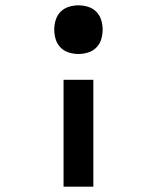

<svg xmlns="http://www.w3.org/2000/svg" viewBox="-20 -562 590 722"><path d="M275 -359Q257 -359 239 -364.5Q221 -370 208 -383Q195 -396 189.5 -414Q184 -432 184 -451Q184 -469 189.5 -487Q195 -505 208 -518Q221 -531 239 -536.5Q257 -542 275 -542Q293 -542 311 -536.5Q329 -531 342 -518Q355 -505 360.5 -487Q366 -469 366 -451Q366 -432 360.5 -414Q355 -396 342 -383Q329 -370 311 -364.5Q293 -359 275 -359ZM219 140V-262H331V140Z"/></svg>

Font: Lode Term
Style: Bold
Weight: 700
Monospace: yes
Designer: Belleve Invis
Foundry: Belleve Invis
Version: Version 29.2.0